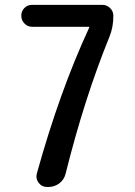

<svg xmlns="http://www.w3.org/2000/svg" viewBox="-20 -750 540 770"><path d="M108.4 -642.6Q90.8 -642.6 78.1 -655.8Q65.4 -668.9 65.4 -687Q65.4 -705.1 77.6 -717.8Q89.8 -730.5 108.4 -730.5H390.6Q408.2 -730.5 421.4 -717.8Q434.6 -705.1 434.6 -686.5Q434.6 -640.6 418.9 -602.5Q318.4 -355.5 243.2 -53.7Q237.3 -29.3 217.8 -14.6Q198.2 0 172.9 0H169.9Q147.5 0 134.8 -17.1Q122.1 -34.2 127.9 -54.7Q218.8 -382.8 337.9 -639.6V-641.6V-642.6Z"/></svg>

Font: Rounded Mgen+ 1mn medium
Style: Regular
Weight: 500
Designer: [Source Han Sans]
Ryoko NISHIZUKA  (kana & ideographs); Paul D. Hunt (Latin, Greek & Cyrillic); Wenlong ZHANG  (bopomofo
Version: Version 1.059.20150602